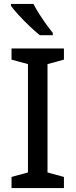

<svg xmlns="http://www.w3.org/2000/svg" viewBox="-20 -962 387 982"><path d="M307 0H39V-57L123 -80V-634L39 -657V-714H307V-657L223 -634V-80L307 -57ZM151 -942Q162 -920 179.5 -892.5Q197 -865 215.5 -839Q234 -813 250 -794V-782H184Q161 -800 131 -828.5Q101 -857 75 -885.5Q49 -914 36 -932V-942Z"/></svg>

Font: Noto Sans Kayah Li Medium
Style: Regular
Weight: 500
Designer: Monotype Design Team, Sérgio Martins
Foundry: Monotype Imaging Inc.
Version: Version 2.002; ttfautohint (v1.8.4.7-5d5b)